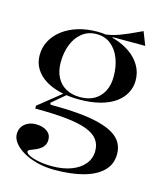

<svg xmlns="http://www.w3.org/2000/svg" viewBox="-117 -666 830 969"><g transform="rotate(15 298.0 -181.5)"><path d="M258.8 215Q209.8 215 167.7 204.1Q125.7 193.3 94.6 175.2Q63.6 157.2 46 134.7Q28.5 112.2 28.5 88.9Q28.5 66.6 39.2 50.5Q50 34.3 68.7 25.4Q87.5 16.6 110 16.6Q145.7 16.6 168 32.6Q190.3 48.6 190.3 75.5Q190.3 95.6 181.5 108.2Q172.7 120.9 160 128.7Q147.3 136.5 134.1 141.4Q120.9 146.3 112.1 150.5Q103.4 154.7 103.4 160.1Q103.4 169.8 122.5 179.1Q141.7 188.5 173.2 194.5Q204.8 200.4 241.4 200.4Q299.4 200.4 342.7 183.9Q385.9 167.4 409.7 138Q433.4 108.6 433.4 69.8Q433.4 34.5 414.5 10Q395.5 -14.6 354.7 -29.8Q314 -45 247.4 -52Q180.7 -58.9 85.3 -58.9V-73.9L212.9 -176.3L223.6 -168L151.1 -106.5L155.4 -97.7Q237 -97.7 300.5 -92.1Q364 -86.5 410.1 -74.5Q456.3 -62.5 485.9 -44.4Q515.5 -26.4 529.7 -1.1Q543.9 24.3 543.9 56.3Q543.9 109.7 508.8 144.7Q473.7 179.7 409.9 197.4Q346.1 215 258.8 215ZM286 -160.3Q234.1 -160.3 188.9 -170.9Q143.8 -181.5 109.8 -202.4Q75.9 -223.2 56.4 -254.3Q37 -285.3 37 -325.9Q37 -367.2 56 -401.8Q75 -436.4 108.8 -461.8Q142.5 -487.1 188.3 -501.1Q234.1 -515 288.2 -515Q337 -515 381.7 -501.5Q426.3 -488 461.8 -463.3Q497.2 -438.6 517.7 -403.8Q538.2 -369 538.2 -325.9Q538.2 -292.2 522.7 -262.1Q507.2 -231.9 475.9 -208.9Q444.6 -185.9 397 -173.1Q349.5 -160.3 286 -160.3ZM288.2 -173.1Q332 -173.1 362.6 -190.7Q393.3 -208.4 409.7 -240.9Q426 -273.5 426 -317.2Q426 -369 410.1 -410.6Q394.1 -452.2 363.5 -477.2Q332.8 -502.2 288.2 -502.2Q244.4 -502.2 212.9 -477.2Q181.5 -452.2 165.3 -410.6Q149.1 -369 149.1 -317.2Q149.1 -273.9 165.5 -241.4Q181.9 -208.8 213.3 -190.9Q244.8 -173.1 288.2 -173.1ZM370 -492.2 313.2 -510.7Q334.8 -511.3 357.2 -516.3Q379.6 -521.4 401.7 -529.5Q423.7 -537.6 444 -546.6Q464.2 -555.5 481.6 -563.8Q499 -572.2 512.4 -577.9L539.7 -508.2H370Z"/></g></svg>

Font: Kalnia Thin
Style: Regular
Weight: 100
Version: Version 1.105